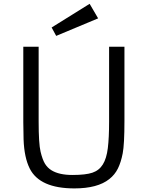

<svg xmlns="http://www.w3.org/2000/svg" viewBox="-20 -997 789 1026"><path d="M104.5 -747.1H186.5V-347.7Q186.5 -229.5 196.8 -186.5Q207 -143.6 220.5 -121.8Q233.9 -100.1 255.4 -86.9Q295.9 -62 366.9 -62Q438 -62 473.9 -74.2Q509.8 -86.4 529.5 -118.2Q549.3 -149.9 556.2 -205.6Q563 -261.2 563 -347.7V-747.1H645V-350.6Q645 -225.1 635.7 -177.5Q626.5 -129.9 610.1 -96.7Q593.8 -63.5 564 -40Q501.5 9.8 377.4 9.8Q192.9 9.8 139.2 -95.7Q109.4 -154.8 106 -252Q104.5 -296.4 104.5 -344.2ZM255.9 -850.1 459 -976.6 504.4 -898.9 280.3 -805.2Z"/></svg>

Font: Armata
Style: Regular
Weight: 400
Designer: Viktoriya Grabowska
Foundry: Viktoriya Grabowska
Version: Version 1.002